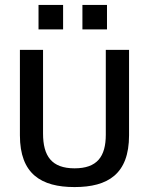

<svg xmlns="http://www.w3.org/2000/svg" viewBox="-20 -756 600 786"><path d="M285.2 9.8C421.9 9.8 508.3 -43.5 508.3 -202.1V-551.8H413.1V-204.6C413.1 -114.3 377 -66.9 285.2 -66.9C191.4 -66.9 156.2 -117.2 156.2 -209.5V-551.8H61.5V-202.1C61.5 -43.9 148.4 9.8 285.2 9.8ZM238.3 -635.7V-735.8H137.7V-635.7ZM418 -635.7V-735.8H317.4V-635.7Z"/></svg>

Font: Winston
Style: Regular
Weight: 400
Designer: Vernon Adams, Kim Jin-seong, David Berlow, Cristiano Sobral
Foundry: The Winston Project Authors
Version: Version 3.004